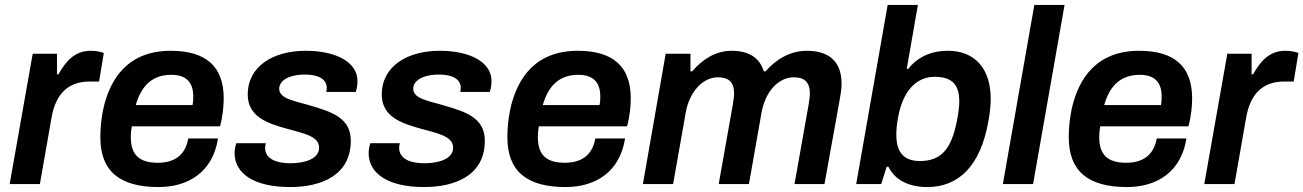

<svg xmlns="http://www.w3.org/2000/svg" viewBox="-20 -743 5261 775"><path d="M19 0H141L188 -268C205 -367 258 -414 342 -414H380L399 -529C390 -533 370 -538 346 -538C280 -538 244 -493 216 -443H210V-526H112Z M620 12C742 12 839 -50 860 -184H740C728 -115 682 -86 617 -86C541 -86 508 -119 508 -190C508 -203 509 -217 512 -233H868C879 -272 883 -315 883 -346C883 -476 810 -538 669 -538C502 -538 424 -432 396 -299C389 -264 385 -226 385 -189C385 -52 463 12 620 12ZM528 -319C551 -399 596 -441 672 -441C726 -441 760 -416 760 -354C760 -344 760 -332 757 -319Z M1151 12C1278 12 1396 -36 1396 -175C1396 -269 1315 -292 1239 -315C1171 -336 1107 -343 1107 -385C1107 -415 1141 -442 1212 -442C1269 -442 1299 -421 1299 -388C1299 -384 1298 -379 1297 -372H1416C1417 -374 1423 -395 1423 -416C1423 -490 1340 -538 1214 -538C1083 -538 980 -476 980 -361C980 -272 1060 -245 1136 -224C1204 -205 1268 -194 1268 -147C1268 -100 1207 -84 1152 -84C1098 -84 1050 -100 1050 -147C1050 -150 1051 -159 1053 -165H934C931 -157 927 -141 927 -125C927 -44 1003 12 1151 12Z M1692 12C1819 12 1937 -36 1937 -175C1937 -269 1856 -292 1780 -315C1712 -336 1648 -343 1648 -385C1648 -415 1682 -442 1753 -442C1810 -442 1840 -421 1840 -388C1840 -384 1839 -379 1838 -372H1957C1958 -374 1964 -395 1964 -416C1964 -490 1881 -538 1755 -538C1624 -538 1521 -476 1521 -361C1521 -272 1601 -245 1677 -224C1745 -205 1809 -194 1809 -147C1809 -100 1748 -84 1693 -84C1639 -84 1591 -100 1591 -147C1591 -150 1592 -159 1594 -165H1475C1472 -157 1468 -141 1468 -125C1468 -44 1544 12 1692 12Z M2263 12C2385 12 2482 -50 2503 -184H2383C2371 -115 2325 -86 2260 -86C2184 -86 2151 -119 2151 -190C2151 -203 2152 -217 2155 -233H2511C2522 -272 2526 -315 2526 -346C2526 -476 2453 -538 2312 -538C2145 -538 2067 -432 2039 -299C2032 -264 2028 -226 2028 -189C2028 -52 2106 12 2263 12ZM2171 -319C2194 -399 2239 -441 2315 -441C2369 -441 2403 -416 2403 -354C2403 -344 2403 -332 2400 -319Z M2575 0H2697L2748 -289C2763 -373 2817 -431 2878 -431C2917 -431 2943 -415 2943 -367C2943 -354 2941 -339 2938 -321L2881 0H3003L3054 -289C3069 -373 3122 -431 3184 -431C3223 -431 3249 -415 3249 -366C3249 -353 3247 -339 3244 -321L3187 0H3308L3368 -333C3373 -360 3377 -383 3377 -405C3377 -501 3319 -538 3237 -538C3168 -538 3111 -502 3070 -455H3063C3046 -513 2998 -538 2934 -538C2867 -538 2814 -502 2774 -455H2767V-526H2667Z M3723 12C3847 12 3938 -70 3970 -256C3976 -289 3979 -318 3979 -344C3979 -471 3910 -538 3807 -538C3739 -538 3685 -514 3646 -465H3640L3685 -723H3563L3436 0H3537L3559 -70H3566C3593 -15 3650 12 3723 12ZM3693 -93C3627 -93 3598 -130 3598 -199C3598 -216 3599 -236 3605 -269C3624 -374 3677 -433 3753 -433C3823 -433 3852 -401 3852 -334C3852 -316 3850 -294 3843 -257C3821 -145 3782 -93 3693 -93Z M4028 0H4150L4277 -723H4155Z M4529 12C4651 12 4748 -50 4769 -184H4649C4637 -115 4591 -86 4526 -86C4450 -86 4417 -119 4417 -190C4417 -203 4418 -217 4421 -233H4777C4788 -272 4792 -315 4792 -346C4792 -476 4719 -538 4578 -538C4411 -538 4333 -432 4305 -299C4298 -264 4294 -226 4294 -189C4294 -52 4372 12 4529 12ZM4437 -319C4460 -399 4505 -441 4581 -441C4635 -441 4669 -416 4669 -354C4669 -344 4669 -332 4666 -319Z M4841 0H4963L5010 -268C5027 -367 5080 -414 5164 -414H5202L5221 -529C5212 -533 5192 -538 5168 -538C5102 -538 5066 -493 5038 -443H5032V-526H4934Z"/></svg>

Font: Archivo SemiBold
Style: Italic
Weight: 600
Italic angle: -10°
Designer: Hector Gatti
Foundry: Omnibus-Type
Version: Version 2.001